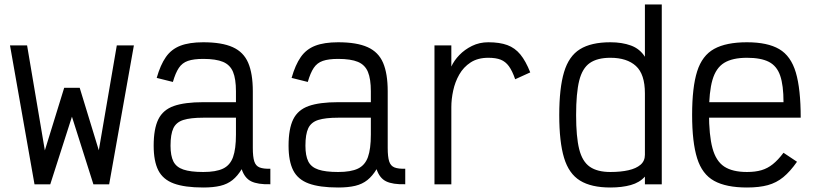

<svg xmlns="http://www.w3.org/2000/svg" viewBox="-20 -820 3640 854"><path d="M133.5 0 24.5 -618H100.5L179.5 -151L265.5 -429.5H334.5L419.5 -151.5L499.5 -618H575.5L465.5 0H395.5L300 -301L203.5 0Z M884 14Q801.5 14 753.2 -3.8Q705 -21.5 684.2 -62.2Q663.5 -103 663.5 -172Q663.5 -247 684.2 -289.2Q705 -331.5 753.2 -348.5Q801.5 -365.5 884 -365.5H1029.5V-414Q1029.5 -469 1016.5 -500.2Q1003.5 -531.5 972 -544.8Q940.5 -558 884 -558Q841.5 -558 816 -549.2Q790.5 -540.5 775.5 -518Q760.5 -495.5 749 -455.5L677 -473.5Q693.5 -531.5 717.8 -566.2Q742 -601 782 -616.5Q822 -632 884 -632Q967 -632 1015.2 -610.2Q1063.5 -588.5 1084 -540.5Q1104.5 -492.5 1104.5 -414V-162Q1104.5 -122.5 1111 -102.2Q1117.5 -82 1134.8 -75.2Q1152 -68.5 1182.5 -69.5V-0.5Q1126.5 1 1097.2 -13.5Q1068 -28 1055 -67.5Q1037 -37.5 1014.2 -19.2Q991.5 -1 960 6.5Q928.5 14 884 14ZM884 -55Q940.5 -55 972 -70Q1003.5 -85 1016.5 -121.2Q1029.5 -157.5 1029.5 -221V-296.5H884Q827.5 -296.5 795.8 -286.5Q764 -276.5 751.2 -249.8Q738.5 -223 738.5 -172Q738.5 -127.5 751.2 -102Q764 -76.5 795.8 -65.8Q827.5 -55 884 -55Z M1484 14Q1401.5 14 1353.2 -3.8Q1305 -21.5 1284.2 -62.2Q1263.5 -103 1263.5 -172Q1263.5 -247 1284.2 -289.2Q1305 -331.5 1353.2 -348.5Q1401.5 -365.5 1484 -365.5H1629.5V-414Q1629.5 -469 1616.5 -500.2Q1603.5 -531.5 1572 -544.8Q1540.5 -558 1484 -558Q1441.5 -558 1416 -549.2Q1390.5 -540.5 1375.5 -518Q1360.5 -495.5 1349 -455.5L1277 -473.5Q1293.5 -531.5 1317.8 -566.2Q1342 -601 1382 -616.5Q1422 -632 1484 -632Q1567 -632 1615.2 -610.2Q1663.5 -588.5 1684 -540.5Q1704.5 -492.5 1704.5 -414V-162Q1704.5 -122.5 1711 -102.2Q1717.5 -82 1734.8 -75.2Q1752 -68.5 1782.5 -69.5V-0.5Q1726.5 1 1697.2 -13.5Q1668 -28 1655 -67.5Q1637 -37.5 1614.2 -19.2Q1591.5 -1 1560 6.5Q1528.5 14 1484 14ZM1484 -55Q1540.5 -55 1572 -70Q1603.5 -85 1616.5 -121.2Q1629.5 -157.5 1629.5 -221V-296.5H1484Q1427.5 -296.5 1395.8 -286.5Q1364 -276.5 1351.2 -249.8Q1338.5 -223 1338.5 -172Q1338.5 -127.5 1351.2 -102Q1364 -76.5 1395.8 -65.8Q1427.5 -55 1484 -55Z M1912.5 0V-618H1987.5V-524Q1999.5 -550.5 2023 -575Q2046.5 -599.5 2079.5 -615.8Q2112.5 -632 2152 -632Q2202.5 -632 2236.5 -619.5Q2270.5 -607 2294.5 -577.8Q2318.5 -548.5 2338.5 -498L2271.5 -467.5Q2258.5 -505 2243.5 -525.5Q2228.5 -546 2207.2 -554.5Q2186 -563 2152 -563Q2105 -563 2073.2 -542.2Q2041.5 -521.5 2022.8 -488.5Q2004 -455.5 1995.8 -417.2Q1987.5 -379 1987.5 -343.5V0Z M2695 14Q2609.5 14 2559.8 -16.8Q2510 -47.5 2488.8 -118.2Q2467.5 -189 2467.5 -308Q2467.5 -428 2488.8 -499.2Q2510 -570.5 2559.8 -601.2Q2609.5 -632 2695 -632Q2747 -632 2786.5 -617.5Q2826 -603 2848.5 -567.5V-800H2923.5V0H2848.5V-34.5Q2825 -8 2785.8 3Q2746.5 14 2695 14ZM2695 -55Q2741 -55 2775.2 -62.8Q2809.5 -70.5 2829 -87.2Q2848.5 -104 2848.5 -131.5V-404.5Q2848.5 -490 2808.5 -526.5Q2768.5 -563 2695 -563Q2637 -563 2603.5 -539.8Q2570 -516.5 2556.2 -461Q2542.5 -405.5 2542.5 -308Q2542.5 -211.5 2556.2 -156.5Q2570 -101.5 2603.5 -78.2Q2637 -55 2695 -55Z M3302.5 14Q3210 14 3156.5 -15.5Q3103 -45 3080.8 -116Q3058.5 -187 3058.5 -309Q3058.5 -432 3080.8 -502.5Q3103 -573 3156.5 -602.5Q3210 -632 3302.5 -632Q3394 -632 3446 -601.5Q3498 -571 3519.8 -497.5Q3541.5 -424 3541.5 -296.5H3087.5V-365.5H3465Q3465 -440.5 3450.2 -483.5Q3435.5 -526.5 3400 -544.8Q3364.5 -563 3302.5 -563Q3238 -563 3201.2 -540.5Q3164.5 -518 3149 -464.8Q3133.5 -411.5 3133.5 -318Q3133.5 -218.5 3149 -161Q3164.5 -103.5 3201.2 -79.2Q3238 -55 3302.5 -55Q3339.5 -55 3366.8 -63Q3394 -71 3417.2 -89.5Q3440.5 -108 3465 -140.5L3525 -100.5Q3494.5 -57 3464 -32Q3433.5 -7 3395.2 3.5Q3357 14 3302.5 14Z"/></svg>

Font: Victor Mono Thin
Style: Regular
Weight: 100
Monospace: yes
Designer: Rune Bjørnerås
Version: Version 1.561;gftools[0.9.30]